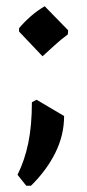

<svg xmlns="http://www.w3.org/2000/svg" viewBox="-20 -527 277 614"><path d="M116 -347 41 -426V-437Q58 -457 78.5 -475Q99 -493 123 -507L198 -430L197 -417Q175 -401 155 -382.5Q135 -364 116 -347ZM64 67 36 32Q59 -14 70.5 -70Q82 -126 82 -200L97 -208L185 -156Q185 -95 157 -38.5Q129 18 79 67Z"/></svg>

Font: Jaini Purva
Style: Regular
Weight: 400
Designer: Maithili Shingre, Girish Dalvi (Devanagari), Taresh Vohra (Latin)
Foundry: Ek Type
Version: Version 2.000; ttfautohint (v1.8.4.7-5d5b)